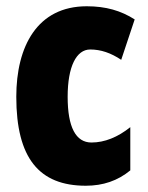

<svg xmlns="http://www.w3.org/2000/svg" viewBox="-20 -583 473 613"><path d="M254 10C309 10 356 -6 396 -39V-177C356 -145 314 -128 272 -128C222 -128 196 -177 196 -274C196 -371 224 -425 268 -425C302 -425 334 -414 367 -392L410 -521C366 -549 318 -563 257 -563C99 -563 32 -435 32 -274C32 -78 105 10 254 10Z"/></svg>

Font: Noto Sans Arabic UI XCn Bk
Style: Regular
Weight: 900
Width: 2
Designer: Monotype Design Team, Nadine Chahine and Nizar Qandah
Foundry: Monotype Imaging Inc.
Version: Version 2.010